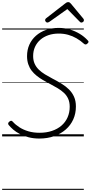

<svg xmlns="http://www.w3.org/2000/svg" viewBox="-20 -1276 848 1796"><path d="M348 20Q293 20 247.5 8Q202 -4 166 -22.5Q130 -41 104 -63.5Q78 -86 61 -107Q55 -115 56.5 -123Q58 -131 67 -138Q78 -147 85 -146.5Q92 -146 100 -137Q125 -109 161.5 -85.5Q198 -62 245 -48Q292 -34 350 -34Q414 -34 466 -51.5Q518 -69 555 -101Q592 -133 612 -178Q632 -223 632 -277Q632 -320 618 -351.5Q604 -383 578.5 -407Q553 -431 518.5 -451.5Q484 -472 444 -493Q412 -509 381 -527.5Q350 -546 323 -567.5Q296 -589 276 -615Q256 -641 244.5 -675Q233 -709 233 -751Q233 -810 254.5 -858Q276 -906 316 -941.5Q356 -977 410.5 -996Q465 -1015 530 -1015Q584 -1015 634 -1000Q684 -985 726.5 -959Q769 -933 800 -899Q809 -891 808 -883.5Q807 -876 797 -868Q789 -860 781 -860Q773 -860 765 -867Q733 -896 696 -917.5Q659 -939 617.5 -950.5Q576 -962 529 -962Q477 -962 433 -947Q389 -932 357 -904Q325 -876 307.5 -837.5Q290 -799 290 -752Q290 -711 304 -680Q318 -649 342.5 -625Q367 -601 400.5 -580.5Q434 -560 474 -539Q517 -517 556 -493Q595 -469 625 -439.5Q655 -410 672.5 -371Q690 -332 690 -280Q690 -214 665.5 -159.5Q641 -105 595.5 -65Q550 -25 487 -2.5Q424 20 348 20ZM423 -1065Q415 -1065 408.5 -1072.5Q402 -1080 402 -1087Q402 -1093 404 -1096.5Q406 -1100 410 -1104L589 -1243Q597 -1250 603.5 -1253Q610 -1256 619 -1256Q626 -1256 631.5 -1252.5Q637 -1249 643 -1242L760 -1101Q763 -1098 764 -1094Q765 -1090 765 -1086Q765 -1077 757 -1071Q749 -1065 742 -1065Q736 -1065 731.5 -1068Q727 -1071 723 -1076L610 -1191L445 -1074Q438 -1070 433.5 -1067.5Q429 -1065 423 -1065ZM0 490H764V500H0ZM0 -20H764V0H0ZM0 -505H764V-500H0ZM0 -1010H764V-1000H0Z"/></svg>

Font: Playwrite TZ Guides
Style: Regular
Weight: 400
Designer: Veronika Burian, José Scaglione
Foundry: TypeTogether
Version: Version 1.003